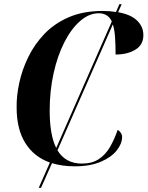

<svg xmlns="http://www.w3.org/2000/svg" viewBox="-20 -780 701 912"><path d="M164 112 217 -8Q141 -35 100 -101Q59 -167 59 -269Q58 -324 71.5 -386.5Q85 -449 114.5 -509.5Q144 -570 191.5 -619.5Q239 -669 307.5 -698.5Q376 -728 468 -728Q502 -728 531 -723L547 -760H558L541 -722Q602 -711 631.5 -682Q661 -653 661 -613Q661 -567 623 -544Q585 -521 529 -521Q529 -567 526.5 -603Q524 -639 516 -664L253 -66Q291 -3 369 -3Q417 -3 449 -24Q481 -45 502 -81Q523 -117 539 -163Q547 -159 553.5 -149.5Q560 -140 560 -129Q560 -98 534.5 -65.5Q509 -33 458.5 -11.5Q408 10 335 10Q275 10 227 -5L175 112ZM216 -255Q216 -139 247 -77L511 -678Q493 -717 449 -717Q403 -717 360.5 -680Q318 -643 285.5 -579Q253 -515 234.5 -431.5Q216 -348 216 -255Z"/></svg>

Font: Noto Serif Display SemiCondensed
Style: Bold Italic
Weight: 700
Width: 4
Italic angle: -12°
Designer: Monotype Design Team
Foundry: Monotype Imaging Inc.
Version: Version 2.009